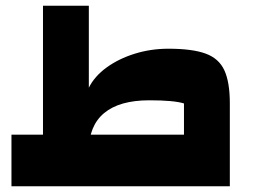

<svg xmlns="http://www.w3.org/2000/svg" viewBox="-20 -650 887 670"><path d="M622 0V-289Q587 -300 501 -300Q397 -300 343.5 -255.5Q290 -211 290 -124H130V-630H290V-344Q310 -384 352 -414.5Q394 -445 450 -462.5Q506 -480 568 -480Q651 -480 697.5 -463Q744 -446 763 -404.5Q782 -363 782 -290V0ZM20 0V-180H782V0Z"/></svg>

Font: Changa ExtraLight ExtraBold
Style: Regular
Weight: 800
Version: Version 3.002; ttfautohint (v1.8.2)